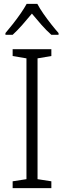

<svg xmlns="http://www.w3.org/2000/svg" viewBox="-20 -967 329 987"><path d="M244 0H45V-35L116 -46V-667L45 -679V-714H244V-679L173 -667V-46L244 -35ZM172 -947Q184 -924 203.5 -896Q223 -868 244 -841.5Q265 -815 281 -797V-788H244Q219 -810 193 -839.5Q167 -869 144 -897Q121 -869 95 -839.5Q69 -810 45 -788H8V-797Q25 -817 46 -843.5Q67 -870 86 -897.5Q105 -925 117 -947Z"/></svg>

Font: Noto Sans Myanmar SemiCondensed Light
Style: Regular
Weight: 300
Width: 4
Designer: Monotype Design Team
Foundry: Monotype Imaging Inc.
Version: Version 2.107; ttfautohint (v1.8.4.7-5d5b)